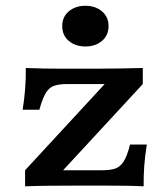

<svg xmlns="http://www.w3.org/2000/svg" viewBox="-20 -655 591 675"><path d="M68.2 0V-56.5L348 -359.5H215.7Q188.5 -359.5 170.9 -353.7Q153.4 -348 141.6 -329.1Q129.7 -310.2 118.4 -269.2H59.6Q66 -309.2 68.5 -344.1Q71.1 -379 70.7 -415.9Q103 -414.7 134.8 -414.1Q166.6 -413.5 198.6 -413.5H215.7H314.8Q359.9 -413.5 401 -414.3Q442.1 -415.1 482 -415.9V-359.5L201.9 -56.5H340Q367.2 -56.5 384.7 -62.2Q402.3 -67.9 414.5 -86.9Q426.8 -105.8 437.2 -146.8H496.1Q489.7 -106.7 487.1 -71.8Q484.6 -36.9 485 0Q453 -1.6 421.2 -2Q389.5 -2.4 357.1 -2.4H340H240.8Q198.1 -2.4 153.7 -2Q109.3 -1.6 68.2 0ZM280.2 -491.6Q245.4 -491.6 222.1 -511Q198.8 -530.4 198.8 -563.2Q198.8 -595.9 222.1 -615.3Q245.4 -634.7 280.2 -634.7Q315.1 -634.7 338.3 -615.3Q361.6 -595.9 361.6 -563.2Q361.6 -530.4 338.3 -511Q315.1 -491.6 280.2 -491.6Z"/></svg>

Font: Playfair 5pt SemiExpanded Light
Style: Regular
Weight: 300
Width: 6
Designer: Claus Eggers Sørensen
Foundry: Claus Eggers Sørensen
Version: Version 2.203